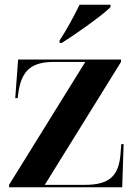

<svg xmlns="http://www.w3.org/2000/svg" viewBox="-20 -786 569 806"><path d="M230 -616V-606H240C303 -646 409 -721 444 -756V-766H314C292 -721 259 -659 230 -616ZM18 0H493L499 -181H489L486 -141C479 -47 439 -10 336 -10H168L488 -526V-536H56L44 -374H54L57 -396C70 -490 112 -526 206 -526H338L18 -10Z"/></svg>

Font: Noto Serif Display
Style: Bold
Weight: 700
Designer: Monotype Design Team
Foundry: Monotype Imaging Inc.
Version: Version 2.009